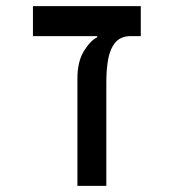

<svg xmlns="http://www.w3.org/2000/svg" viewBox="-20 -606 626 626"><path d="M439 -585.9V-488.3H87.4V-585.9ZM296.9 -484.4V-520.5L407.2 -488.3Q373 -488.3 355.7 -467Q338.4 -445.8 332.5 -412.1Q326.7 -378.4 326.7 -340.3V0H232.4V-349.6Q232.4 -404.8 253.4 -439.2Q274.4 -473.6 296.9 -484.4Z"/></svg>

Font: Cascadia Mono
Style: Regular
Weight: 400
Monospace: yes
Designer: Aaron Bell
Foundry: Saja Typeworks
Version: Version 2404.023